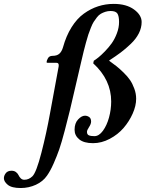

<svg xmlns="http://www.w3.org/2000/svg" viewBox="-114 -718 740 976"><path d="M317.9 -129.9Q329.6 -129.9 339.4 -123Q349.1 -116.2 349.1 -100.1Q349.1 -87.9 338.6 -72Q328.1 -56.2 328.1 -47.9Q328.1 -34.2 337.9 -30Q347.7 -25.9 366.2 -25.9Q389.2 -25.9 409.2 -53.2Q429.2 -80.6 440.2 -120.8Q451.2 -161.1 451.2 -202.1Q451.2 -312.5 359.9 -396L362.8 -409.2Q373 -415.5 386.5 -426.3Q399.9 -437 419.2 -456.8Q438.5 -476.6 453.9 -498Q469.2 -519.5 480.2 -548.6Q491.2 -577.6 491.2 -606Q491.2 -636.2 482.7 -649.2Q474.1 -662.1 448.2 -662.1Q434.1 -662.1 421.4 -658Q408.7 -653.8 398.4 -647.9Q388.2 -642.1 378.7 -629.9Q369.1 -617.7 362.3 -606.9Q355.5 -596.2 347.7 -576.4Q339.8 -556.6 335 -542.2Q330.1 -527.8 323 -501.5Q315.9 -475.1 311.5 -457.5Q307.1 -439.9 299.8 -408.2Q289.1 -362.8 269.8 -279.3Q250.5 -195.8 241 -156Q231.4 -116.2 215.3 -54.9Q199.2 6.3 187.3 40.8Q175.3 75.2 158.9 112.5Q142.6 149.9 125 174.8Q104.5 204.6 68.4 221.2Q32.2 237.8 -8.8 237.8Q-54.7 237.8 -74.5 221.4Q-94.2 205.1 -94.2 188Q-94.2 174.8 -84.7 162.4Q-75.2 149.9 -55.2 149.9Q-41.5 149.9 -32.5 157Q-23.4 164.1 -19.5 172.9Q-15.6 181.6 -8.3 188.7Q-1 195.8 9.8 195.8Q32.2 195.8 50.8 178.2Q70.8 158.2 96.4 58.6Q122.1 -41 140.1 -141.1L184.1 -379.9Q187.5 -398.9 171.9 -398.9H127.9Q123 -398.9 123 -400.9Q123 -411.1 130.1 -422.6Q137.2 -434.1 152.8 -434.1Q175.3 -434.1 187.5 -444.8Q199.7 -455.6 206.1 -477.1Q222.2 -535.6 249.8 -579.6Q277.3 -623.5 312.3 -648.7Q347.2 -673.8 385 -686Q422.9 -698.2 463.9 -698.2Q528.3 -698.2 567.1 -669.9Q606 -641.6 606 -606Q606 -576.7 591.8 -548.6Q577.6 -520.5 550.8 -494.9Q523.9 -469.2 499.8 -451.2Q475.6 -433.1 441.9 -411.1L440.9 -409.2Q463.9 -392.6 478.5 -381.1Q493.2 -369.6 514.2 -349.1Q535.2 -328.6 547.4 -310.5Q559.6 -292.5 568.8 -267.3Q578.1 -242.2 578.1 -215.8Q578.1 -180.2 560.5 -140.6Q543 -101.1 514.2 -67.6Q485.4 -34.2 443.8 -12.2Q402.3 9.8 358.9 9.8Q312 9.8 288.6 -9.8Q265.1 -29.3 265.1 -58.1Q265.1 -91.8 283 -110.8Q300.8 -129.9 317.9 -129.9Z"/></svg>

Font: Linux Libertine
Style: Bold Italic
Weight: 700
Italic angle: -11.5°
Designer: Philipp H. Poll
Foundry: Philipp H. Poll
Version: Version 4.0.5